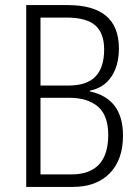

<svg xmlns="http://www.w3.org/2000/svg" viewBox="-20 -785 547 754"><path d="M246 -765Q447 -765 447 -595Q447 -528 417.5 -484Q388 -440 333 -429V-426Q463 -398 463 -253Q463 -157 410.5 -104Q358 -51 266 -51H83V-765ZM248 -449Q321 -449 355 -484.5Q389 -520 389 -591Q389 -654 354.5 -685Q320 -716 241 -716H139V-449ZM139 -401V-100H259Q405 -100 405 -255Q405 -332 364.5 -366.5Q324 -401 251 -401Z"/></svg>

Font: Noto Sans Tamil UI Condensed Light
Style: Regular
Weight: 300
Width: 3
Designer: Jelle Bosma - Monotype Design Team
Foundry: Monotype Imaging Inc.
Version: Version 2.004; ttfautohint (v1.8.4.7-5d5b)